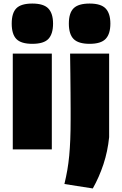

<svg xmlns="http://www.w3.org/2000/svg" viewBox="-20 -842 685 1082"><path d="M162 -595Q99 -595 72.5 -622Q46 -649 46 -709Q46 -769 72.5 -795.5Q99 -822 162 -822Q226 -822 252.5 -794Q279 -766 279 -709Q279 -651 253 -623Q227 -595 162 -595ZM52 -540H272V0H52ZM485 -595Q422 -595 395 -622Q368 -649 368 -709Q368 -769 395 -795.5Q422 -822 485 -822Q549 -822 575.5 -794Q602 -766 602 -709Q602 -651 575.5 -623Q549 -595 485 -595ZM343 195Q353 153 359.5 115.5Q366 78 370 36Q374 -6 376 -56Q378 -106 378 -171Q378 -190 378 -229Q378 -268 377.5 -318.5Q377 -369 376.5 -426Q376 -483 375 -540H595V-69Q587 11 563 83.5Q539 156 503 220Z"/></svg>

Font: Encode Sans Normal
Style: Black
Weight: 900
Designer: Pablo Impallari, Andres Torresi
Foundry: Pablo Impallari, Andres Torresi
Version: Version 1.000; ttfautohint (v1.00) -l 8 -r 50 -G 200 -x 14 -